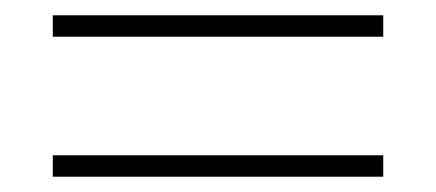

<svg xmlns="http://www.w3.org/2000/svg" viewBox="-20 -461 570 251"><path d="M49 -441V-413H481V-441ZM49 -230H481V-258H49Z"/></svg>

Font: LT Wave Alt Thin
Style: Regular
Weight: 100
Designer: Daniel Lyons
Version: Version 2.5 (Glyphs App)